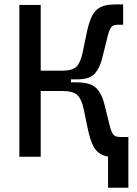

<svg xmlns="http://www.w3.org/2000/svg" viewBox="-20 -716 626 877"><path d="M261.2 -353.5 264.2 -393.1Q312 -393.1 330.1 -412.4Q348.1 -431.6 357.4 -475.6L376 -565.4Q386.2 -614.7 400.4 -643.1Q414.6 -671.4 439.5 -683.6Q464.4 -695.8 506.8 -695.8H542.5V-603H519Q496.6 -603 487.8 -591.3Q479 -579.6 472.2 -552.2L446.3 -448.2Q435.5 -405.3 412.8 -379.4Q390.1 -353.5 331.1 -353.5ZM68.4 0V-693.4H166V0ZM473.6 141.6V-90.3H566.4V141.6ZM144 -300.3V-393.1H304.2V-300.3ZM511.7 2.4Q469.2 2.4 444.3 -9.8Q419.4 -22 405.3 -50.5Q391.1 -79.1 380.9 -127.9L362.3 -217.8Q353.5 -261.2 334.5 -280.8Q315.4 -300.3 264.2 -300.3L261.2 -339.8H331.1Q393.6 -339.8 419.2 -314Q444.8 -288.1 455.6 -245.1L481.4 -141.1Q488.3 -113.8 497.1 -102.1Q505.9 -90.3 528.3 -90.3H551.8V2.4Z"/></svg>

Font: Cascadia Code PL
Style: Regular
Weight: 400
Monospace: yes
Designer: Aaron Bell
Foundry: Saja Typeworks
Version: Version 2102.003